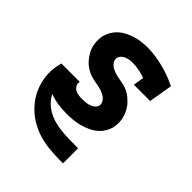

<svg xmlns="http://www.w3.org/2000/svg" viewBox="-203 -670 1006 1006"><g transform="rotate(45 300.0 -166.5)"><path d="M426 205Q388 205 349.5 203Q311 201 275 193Q239 185 205.5 169.5Q172 154 144.5 132Q117 110 95 81.5Q73 53 59.5 19Q46 -15 41.5 -52.5Q37 -90 44 -127Q45 -135 47 -143Q49 -151 51 -159H187Q187 -159 187 -158Q187 -157 187 -157Q184 -144 190 -132.5Q196 -121 207 -114.5Q218 -108 230.5 -106Q243 -104 256 -104Q269 -104 282.5 -105Q296 -106 309 -110Q322 -114 333.5 -123Q345 -132 348 -145Q350 -160 342 -172.5Q334 -185 322 -192.5Q310 -200 296.5 -204.5Q283 -209 268.5 -212Q254 -215 239.5 -217.5Q225 -220 211.5 -224.5Q198 -229 185.5 -236Q173 -243 162 -251.5Q151 -260 142 -270.5Q133 -281 125 -293Q117 -305 111.5 -317.5Q106 -330 103 -344.5Q100 -359 99.5 -373.5Q99 -388 101 -403Q105 -426 116 -446.5Q127 -467 144 -483Q161 -499 182 -509.5Q203 -520 225 -526.5Q247 -533 268.5 -535.5Q290 -538 313 -538Q343 -538 372.5 -533.5Q402 -529 431.5 -521.5Q461 -514 487.5 -504Q514 -494 541 -481L519 -349H398L408 -408Q386 -416 362.5 -421Q339 -426 314 -426Q302 -426 290.5 -424.5Q279 -423 267.5 -418.5Q256 -414 247 -405Q238 -396 236 -385Q233 -370 241 -357.5Q249 -345 261 -337.5Q273 -330 286.5 -325.5Q300 -321 314.5 -318Q329 -315 343.5 -312.5Q358 -310 371.5 -305.5Q385 -301 397.5 -294Q410 -287 420.5 -278Q431 -269 440.5 -259Q450 -249 457.5 -237Q465 -225 470.5 -212.5Q476 -200 479.5 -185.5Q483 -171 483.5 -156Q484 -141 482 -126Q478 -103 466 -81.5Q454 -60 435 -44Q416 -28 393.5 -18Q371 -8 348 -2Q325 4 302 6Q279 8 256 8Q223 8 191 3.5Q159 -1 130 -13Q141 10 159.5 28.5Q178 47 200.5 59.5Q223 72 249 79Q275 86 302.5 89Q330 92 357.5 92.5Q385 93 413 93Q414 93 415.5 93Q417 93 418 93H421Q422 93 423.5 93Q425 93 426 93H427V205Z"/></g></svg>

Font: Iosevka Curly Slab HvEx
Style: Italic
Weight: 900
Width: 7
Italic angle: -9°
Monospace: yes
Designer: Belleve Invis
Foundry: Belleve Invis
Version: Version 11.1.0; ttfautohint (v1.8.3)